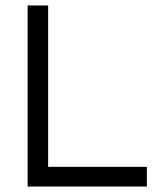

<svg xmlns="http://www.w3.org/2000/svg" viewBox="-20 -682 573 702"><path d="M156 -662V-72H517V0H81V-662Z"/></svg>

Font: Questrial
Style: Regular
Weight: 400
Designer: Joe Prince
Foundry: Joe Prince
Version: Version 1.002